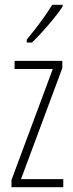

<svg xmlns="http://www.w3.org/2000/svg" viewBox="-20 -784 307 804"><path d="M245 0H28V-30L201 -495H41V-529H241V-499L68 -34H245ZM242 -756Q226 -732 203.5 -704.5Q181 -677 157 -650.5Q133 -624 114 -606H92V-618Q125 -658 150 -692Q175 -726 199 -764H242Z"/></svg>

Font: Noto Sans Arabic UI XCn XLt
Style: Regular
Weight: 200
Width: 2
Designer: Monotype Design Team, Nadine Chahine and Nizar Qandah
Foundry: Monotype Imaging Inc.
Version: Version 2.010; ttfautohint (v1.8.4.7-5d5b)